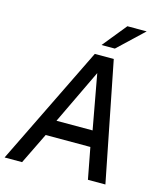

<svg xmlns="http://www.w3.org/2000/svg" viewBox="-133 -1027 955 1125"><g transform="rotate(15 344.5 -464.5)"><path d="M2.5 0 356 -723H471L614 0H508L472 -189.5H201L108.5 0ZM240.5 -286.5H459.5L399 -618ZM498.5 -929H615.5L461.5 -783.5H380.5Z"/></g></svg>

Font: Public Sans Medium
Style: Italic
Weight: 500
Italic angle: -8°
Designer: The Public Sans project authors (U.S. Web Design System). Libre Franklin designed by Pablo Impallari and Rodrigo Fuenzal
Version: Version 1.007; ttfautohint (v1.8.1) -l 8 -r 50 -G 200 -x 14 